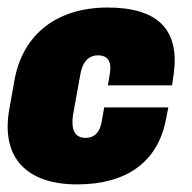

<svg xmlns="http://www.w3.org/2000/svg" viewBox="-39 -480 509 510"><path d="M166 9.8C296.4 9.8 379.4 -49.3 401.4 -160.6L408.2 -194.8H237.8L231.4 -158.7C227.1 -130.9 213.9 -113.8 188 -113.8C160.2 -113.8 149.4 -134.8 154.8 -173.8L173.3 -276.4C178.7 -313.5 194.3 -333 221.7 -333C247.6 -333 257.3 -315.4 253.4 -288.1L247.6 -253.4H418L422.9 -286.6C437 -400.4 381.8 -460 246.6 -460C115.7 -460 21 -392.1 -1 -264.6L-14.2 -190.4C-37.6 -59.6 33.2 9.8 166 9.8Z"/></svg>

Font: Roboto Flex Super Cond Black
Style: Italic
Weight: 900
Width: 3
Italic angle: -10°
Designer: Berlow after Robertson
Foundry: Google
Version: Version 3.200;Glyphs 3.3 (3311)